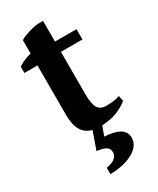

<svg xmlns="http://www.w3.org/2000/svg" viewBox="-222 -695 842 1020"><g transform="rotate(-30 199.5 -185.0)"><path d="M8 -476Q46 -500 88 -510V-591Q94 -597 109 -603Q124 -609 141.5 -614.5Q159 -620 176 -623.5Q193 -627 204 -627H232V-500H364V-437H232V-178Q232 -116 247.5 -92Q263 -68 299 -68Q318 -68 340 -70.5Q362 -73 381 -80L388 -47Q372 -32 336.5 -14.5Q301 3 256 8Q248 9 241.5 10Q235 11 227 11L206 68Q266 71 297.5 89.5Q329 108 330 144Q330 173 313 194Q296 215 268 229Q240 243 205 250Q170 257 135 257V218Q205 207 205 161Q204 138 185.5 128Q167 118 132 114L170 6Q88 -13 88 -132V-437H8Z"/></g></svg>

Font: PT Serif
Style: Bold
Weight: 700
Designer: A.Korolkova, O.Umpeleva, V.Yefimov
Foundry: ParaType Ltd
Version: Version 1.000W OFL; ttfautohint (v1.6)